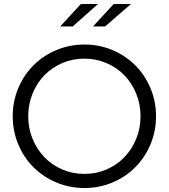

<svg xmlns="http://www.w3.org/2000/svg" viewBox="-20 -935 849 966"><path d="M765 -350Q765 -275 737 -208.5Q709 -142 660.5 -93.5Q612 -45 546 -17Q480 11 405 11Q330 11 263.5 -17Q197 -45 148.5 -93.5Q100 -142 72 -208.5Q44 -275 44 -350Q44 -425 72 -491.5Q100 -558 148.5 -606.5Q197 -655 263.5 -683Q330 -711 405 -711Q480 -711 546 -683Q612 -655 660.5 -606.5Q709 -558 737 -491.5Q765 -425 765 -350ZM687 -350Q687 -411 665 -464.5Q643 -518 605.5 -556.5Q568 -595 516 -617.5Q464 -640 405 -640Q345 -640 293 -617.5Q241 -595 203.5 -556.5Q166 -518 144 -464.5Q122 -411 122 -350Q122 -289 144 -236Q166 -183 203.5 -144Q241 -105 293 -82.5Q345 -60 405 -60Q464 -60 516 -82.5Q568 -105 605.5 -144Q643 -183 665 -236Q687 -289 687 -350ZM387 -915H473L346 -802H283ZM552 -915H639L509 -802H448Z"/></svg>

Font: Red Hat Display
Style: Regular
Weight: 400
Designer: Pentagram / MCKL
Foundry: Pentagram / MCKL
Version: Version 1.003; Red Hat Display